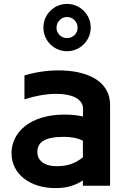

<svg xmlns="http://www.w3.org/2000/svg" viewBox="-20 -897 654 982"><path d="M404 26V53H543V-360C543 -490 414 -537 280 -537C219 -537 156 -527 105 -511V-389C157 -406 216 -417 268 -417C345 -417 405 -394 405 -338L404 -301C376 -308 343 -311 311 -311C132 -311 39 -219 39 -114C39 -3 138 65 262 65C313 65 355 57 404 26ZM444 -756C444 -823 389 -877 323 -877C256 -877 202 -823 202 -756C202 -689 256 -635 323 -635C389 -635 444 -689 444 -756ZM404 -177V-92C368 -65 332 -47 271 -47C201 -47 171 -80 171 -119C171 -169 207 -197 307 -197C337 -197 374 -193 404 -177ZM377 -755C377 -726 353 -702 323 -702C293 -702 269 -726 269 -755C269 -785 293 -810 323 -810C353 -810 377 -785 377 -755Z"/></svg>

Font: LINE Seed JP App_OTF Bold
Style: Regular
Weight: 700
Designer: LINE & Fontrix & Fontworks
Version: Version 1.009